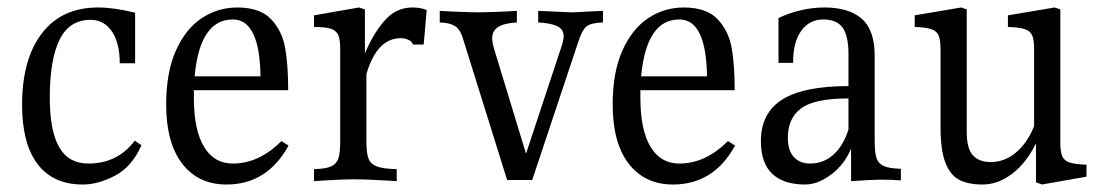

<svg xmlns="http://www.w3.org/2000/svg" viewBox="-20 -481 2942 513"><path d="M341 -447V-312H300Q300 -366 279 -397Q258 -428 222 -428Q165 -428 139 -374.5Q113 -321 113 -220Q113 -132 138 -88Q163 -44 216 -44Q294 -44 340 -105L358 -93Q333 -36 288 -12Q243 12 201 12Q122 12 80.5 -42.5Q39 -97 39 -201Q39 -323 92 -392Q145 -461 242 -461Q285 -461 341 -447Z M751 -92Q694 12 585 12Q510 12 467 -43.5Q424 -99 424 -202Q424 -288 450 -346Q476 -404 519 -432.5Q562 -461 614 -461Q675 -461 704.5 -429.5Q734 -398 742 -352.5Q750 -307 750 -240H498V-220Q498 -134 525 -89Q552 -44 602 -44Q672 -44 732 -104ZM500 -277H676Q674 -429 602 -429Q514 -429 500 -277Z M1120 -454Q1117 -421 1115 -395.5Q1113 -370 1112 -362H1083Q1082 -369 1072.5 -374Q1063 -379 1051 -379Q987 -379 959 -283V-104Q959 -72 964.5 -57.5Q970 -43 986.5 -36.5Q1003 -30 1040 -29V3L1007 1Q953 -2 926 -2Q900 -2 850 1L819 3V-29Q851 -30 865 -36.5Q879 -43 884 -57.5Q889 -72 889 -104V-349Q889 -375 884 -387Q879 -399 864.5 -404Q850 -409 819 -409V-440L939 -461L955 -456V-338Q978 -393 1008.5 -427Q1039 -461 1082 -461Q1105 -461 1120 -454Z M1591 -421Q1558 -420 1546.5 -410Q1535 -400 1526 -372L1402 0H1335L1216 -381Q1209 -403 1195.5 -411.5Q1182 -420 1155 -421V-452L1191 -450Q1241 -448 1257 -448Q1271 -448 1325 -450L1361 -452V-421Q1326 -419 1310.5 -408.5Q1295 -398 1295 -379Q1295 -368 1300 -351L1385 -72H1386L1478 -350Q1486 -372 1486 -384Q1486 -402 1470 -410.5Q1454 -419 1418 -421V-452Q1454 -450 1462 -450Q1498 -448 1506 -448Q1515 -448 1549 -450Q1557 -450 1591 -452Z M1944 -92Q1887 12 1778 12Q1703 12 1660 -43.5Q1617 -99 1617 -202Q1617 -288 1643 -346Q1669 -404 1712 -432.5Q1755 -461 1807 -461Q1868 -461 1897.5 -429.5Q1927 -398 1935 -352.5Q1943 -307 1943 -240H1691V-220Q1691 -134 1718 -89Q1745 -44 1795 -44Q1865 -44 1925 -104ZM1693 -277H1869Q1867 -429 1795 -429Q1707 -429 1693 -277Z M2387 -30V1Q2368 -1 2334 -1Q2310 -1 2254 3V-84Q2236 -41 2200.5 -14.5Q2165 12 2131 12Q2074 12 2043.5 -16.5Q2013 -45 2013 -104Q2013 -179 2070 -215Q2127 -251 2247 -251V-337Q2247 -385 2231.5 -407Q2216 -429 2179 -429Q2143 -429 2121 -399Q2099 -369 2099 -313H2060V-433Q2121 -461 2183 -461Q2248 -461 2282.5 -431Q2317 -401 2317 -332V-105Q2317 -73 2322 -58.5Q2327 -44 2341 -37.5Q2355 -31 2387 -30ZM2247 -135V-218Q2156 -218 2120.5 -191.5Q2085 -165 2085 -113Q2085 -79 2101 -61.5Q2117 -44 2145 -44Q2180 -44 2206.5 -67.5Q2233 -91 2247 -135Z M2883 -41V-9L2764 12L2748 6V-98Q2722 -45 2684 -16.5Q2646 12 2606 12Q2566 12 2542 -1Q2518 -14 2505.5 -47.5Q2493 -81 2493 -141V-349Q2493 -374 2488 -386Q2483 -398 2468.5 -403Q2454 -408 2424 -409V-440L2548 -461L2563 -456V-128Q2563 -84 2579.5 -66Q2596 -48 2627 -48Q2664 -48 2694.5 -73.5Q2725 -99 2743 -144V-349Q2743 -374 2738 -386Q2733 -398 2718.5 -403Q2704 -408 2673 -409V-440L2798 -461L2813 -456V-101Q2813 -76 2818 -64Q2823 -52 2837.5 -47Q2852 -42 2883 -41Z"/></svg>

Font: Gupter
Style: Regular
Weight: 400
Designer: Octavio Pardo
Version: Version 1.000